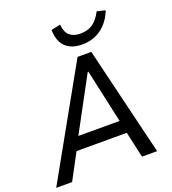

<svg xmlns="http://www.w3.org/2000/svg" viewBox="-172 -1048 1048 1169"><g transform="rotate(-20 352.0 -463.0)"><path d="M-10 0 385 -705H474L644 0H546L501 -202L540 -168H151L201 -202L93 0ZM412 -598 213 -229 196 -251H522L497 -229L416 -598ZM439 -766Q393 -766 360 -782.5Q327 -799 310 -832Q293 -865 292 -913L352 -926Q356 -876 381.5 -854Q407 -832 451 -832Q499 -832 531.5 -854.5Q564 -877 589 -926L643 -913Q624 -864 593 -831Q562 -798 523 -782Q484 -766 439 -766Z"/></g></svg>

Font: Nunito Sans 7pt SemiCondensed Medium
Style: Italic
Weight: 500
Width: 4
Italic angle: -9°
Designer: Vernon Adams
Foundry: Vernon Adams
Version: Version 3.101;gftools[0.9.27]